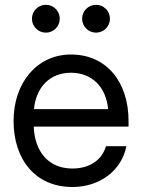

<svg xmlns="http://www.w3.org/2000/svg" viewBox="-20 -749 576 781"><path d="M274.4 11.7C386.7 11.7 474.6 -55.7 494.1 -154.3H411.1C395.5 -100.6 347.7 -63.5 274.4 -63.5C176.8 -63.5 121.1 -132.8 117.2 -233.9H502.9V-256.8C502.9 -417 412.1 -527.3 268.6 -527.3C131.8 -527.3 35.2 -413.6 35.2 -256.8C35.2 -101.6 123 11.7 274.4 11.7ZM370.6 -616.2C401.9 -616.2 427.2 -641.6 427.2 -672.9C427.2 -704.1 401.9 -729.5 370.6 -729.5C339.4 -729.5 314 -704.1 314 -672.9C314 -641.6 339.4 -616.2 370.6 -616.2ZM166.5 -616.2C197.8 -616.2 223.1 -641.6 223.1 -672.9C223.1 -704.1 197.8 -729.5 166.5 -729.5C135.3 -729.5 109.9 -704.1 109.9 -672.9C109.9 -641.6 135.3 -616.2 166.5 -616.2ZM118.2 -305.2C127 -396 184.1 -453.1 268.6 -453.1C353.5 -453.1 411.1 -396 419.9 -305.2Z"/></svg>

Font: Raveo Display Display
Style: Regular
Weight: 400
Designer: Jakub Foglar, Rasmus Andersson (Inter)
Foundry: Jakubfoglar.com
Version: Version 1.100;Glyphs 3.2.3 (3260)